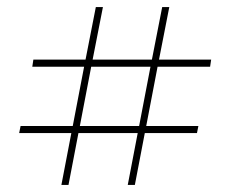

<svg xmlns="http://www.w3.org/2000/svg" viewBox="-20 -622 649 541"><path d="M424 -434 392 -267H539L535 -247H388L360 -101H340L368 -247H201L173 -101H153L181 -247H34L38 -267H185L217 -434H71L74 -454H221L250 -602H270L241 -454H408L437 -602H457L428 -454H575L572 -434ZM404 -434H237L205 -267H372Z"/></svg>

Font: Playfair Display SC Black
Style: Regular
Weight: 900
Designer: Claus Eggers Sørensen
Foundry: Claus Eggers Sørensen
Version: Version 1.200; ttfautohint (v1.6)